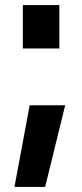

<svg xmlns="http://www.w3.org/2000/svg" viewBox="-20 -586 324 757"><path d="M37 0ZM97 -171H237L158 151H37ZM70 -566H214V-395H70Z"/></svg>

Font: Biryani
Style: Bold
Weight: 700
Designer: Dan Reynolds and Mathieu Reguer
Foundry: Dan Reynolds and Mathieu Reguer
Version: Version 1.004; ttfautohint (v1.1) -l 5 -r 5 -G 72 -x 0 -D la